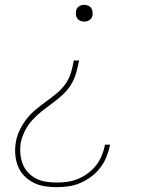

<svg xmlns="http://www.w3.org/2000/svg" viewBox="-20 -558 640 791"><path d="M213 213Q188 213 163 209Q138 205 117 194Q96 183 79.5 166Q63 149 54 126.5Q45 104 43 79Q41 54 45 29Q49 4 60.5 -20.5Q72 -45 88.5 -66.5Q105 -88 126 -105.5Q147 -123 169 -139Q191 -155 212.5 -172.5Q234 -190 249.5 -212Q265 -234 272.5 -259Q280 -284 284 -309H306Q301 -284 294 -258.5Q287 -233 273 -210Q259 -187 238.5 -168Q218 -149 196 -133Q174 -117 152.5 -100Q131 -83 112.5 -62.5Q94 -42 82 -17.5Q70 7 65 32Q62 54 64 76Q66 98 73.5 117.5Q81 137 95.5 152.5Q110 168 128.5 177.5Q147 187 169 190.5Q191 194 213 194Q235 194 257.5 191Q280 188 301.5 179Q323 170 342 156Q361 142 375.5 123.5Q390 105 399 83.5Q408 62 412 40Q412 39 412 38.5Q412 38 412 38H433Q433 38 433 39Q433 40 433 40Q428 65 418.5 88.5Q409 112 393 133Q377 154 355.5 170Q334 186 310.5 196Q287 206 262.5 209.5Q238 213 213 213ZM327 -469Q319 -469 311.5 -472Q304 -475 299 -481Q294 -487 293 -495.5Q292 -504 293 -512Q294 -518 297 -523Q300 -528 305 -531.5Q310 -535 315.5 -536.5Q321 -538 327 -538Q335 -538 342.5 -535Q350 -532 355 -526Q360 -520 361 -511.5Q362 -503 361 -495Q360 -489 357 -484Q354 -479 349 -475.5Q344 -472 338.5 -470.5Q333 -469 327 -469Z"/></svg>

Font: Iosevka Curly Slab ThExObl
Style: Regular
Weight: 100
Width: 7
Italic angle: -9°
Monospace: yes
Designer: Belleve Invis
Foundry: Belleve Invis
Version: Version 11.1.0; ttfautohint (v1.8.3)